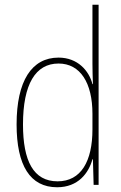

<svg xmlns="http://www.w3.org/2000/svg" viewBox="-20 -780 512 810"><path d="M221 10C310 10 354 -50 370 -108H372L375 0H396V-760H370V-511C370 -483 371 -456 372 -425H370C356 -481 308 -537 227 -537C114 -537 50 -439 50 -255C50 -82 107 10 221 10ZM223 -15C121 -15 77 -101 77 -255C77 -425 130 -512 227 -512C319 -512 370 -430 370 -300V-234C370 -100 322 -15 223 -15Z"/></svg>

Font: Noto Sans Thai Cond Thin
Style: Regular
Weight: 100
Width: 3
Designer: Monotype Design Team
Foundry: Monotype Imaging Inc.
Version: Version 2.002